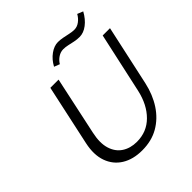

<svg xmlns="http://www.w3.org/2000/svg" viewBox="-232 -1012 1172 1172"><g transform="rotate(-45 353.5 -426.0)"><path d="M319 9Q241 9 187 -24.5Q133 -58 111 -119.5Q89 -181 107 -265L192 -658H263L182 -280Q166 -206 181.5 -155Q197 -104 237 -77.5Q277 -51 333 -51Q419 -51 477.5 -109.5Q536 -168 558 -266L644 -658H707L622 -268Q604 -186 563 -123.5Q522 -61 461 -26Q400 9 319 9ZM335 -719 299 -733Q321 -774 355 -798.5Q389 -823 422 -823Q441 -823 462.5 -819Q484 -815 506 -810Q528 -805 547 -805Q571 -805 592.5 -821Q614 -837 627 -861L664 -846Q640 -802 606.5 -776.5Q573 -751 538 -751Q516 -751 494.5 -755.5Q473 -760 453 -764.5Q433 -769 414 -769Q391 -769 369.5 -755Q348 -741 335 -719Z"/></g></svg>

Font: Ysabeau Infant
Style: Italic
Weight: 400
Italic angle: -12°
Designer: Christian Thalmann (Catharsis Fonts)
Version: Version 2.001;gftools[0.9.30]; featfreeze: ss01,ss02,lnum